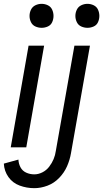

<svg xmlns="http://www.w3.org/2000/svg" viewBox="-30 -768 550 1001"><path d="M149 213Q109 213 72.5 199.5Q36 186 14 155Q-8 124 -10 85L66 64Q67 86 77 104.5Q87 123 106.5 132Q126 141 149 141Q170 141 191 130.5Q212 120 226.5 101Q241 82 249.5 61.5Q258 41 261 19L358 -530H439L340 31Q334 66 319.5 99Q305 132 278.5 159.5Q252 187 217.5 200Q183 213 149 213ZM26 0 119 -530H200L107 0ZM187 -623Q170 -623 154.5 -630Q139 -637 131.5 -652.5Q124 -668 124 -685Q124 -702 131.5 -717.5Q139 -733 154.5 -740.5Q170 -748 187 -748Q204 -748 219.5 -740.5Q235 -733 242 -717.5Q249 -702 249 -685Q249 -668 242 -652.5Q235 -637 219.5 -630Q204 -623 187 -623ZM426 -623Q409 -623 393.5 -630Q378 -637 370.5 -652.5Q363 -668 363 -685Q363 -702 370.5 -717.5Q378 -733 393.5 -740.5Q409 -748 426 -748Q443 -748 458.5 -740.5Q474 -733 481 -717.5Q488 -702 488 -685Q488 -668 481 -652.5Q474 -637 458.5 -630Q443 -623 426 -623Z"/></svg>

Font: Iosevka SS08
Style: Italic
Weight: 400
Italic angle: -10°
Monospace: yes
Designer: Belleve Invis
Foundry: Belleve Invis
Version: 2.1.0; ttfautohint (v1.8.2)